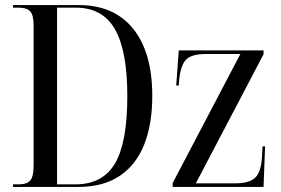

<svg xmlns="http://www.w3.org/2000/svg" viewBox="-20 -734 1105 754"><path d="M31 0V-10H53Q86 -10 99 -25.5Q112 -41 112 -85V-633Q112 -675 98.5 -689.5Q85 -704 52 -704H31V-714H290Q428 -714 503 -621Q578 -528 578 -357Q578 -247 546.5 -167Q515 -87 450.5 -43.5Q386 0 289 0ZM276 -10Q383 -10 431.5 -92Q480 -174 480 -357Q480 -534 431.5 -619Q383 -704 277 -704H204V-10ZM658 0V-15L924 -522H790Q733 -522 711.5 -500.5Q690 -479 684 -424L682 -398H672L682 -536H1015V-521L749 -14H903Q958 -14 981.5 -35.5Q1005 -57 1009 -118L1011 -159H1021L1015 0Z"/></svg>

Font: Noto Serif Display Condensed
Style: Regular
Weight: 400
Width: 3
Designer: Monotype Design Team
Foundry: Monotype Imaging Inc.
Version: Version 2.009